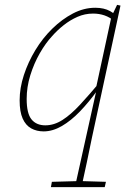

<svg xmlns="http://www.w3.org/2000/svg" viewBox="-20 -530 549 792"><path d="M160 12Q131 12 108.5 -0.5Q86 -13 73.5 -41Q61 -69 61 -116Q61 -167 78.5 -220.5Q96 -274 126 -323.5Q156 -373 196 -412Q236 -451 281 -474.5Q326 -498 373 -498Q391 -498 406.5 -494.5Q422 -491 434.5 -484Q447 -477 457 -468L453 -442Q433 -459 411 -466.5Q389 -474 364 -474Q330 -474 299.5 -460.5Q269 -447 242.5 -426Q216 -405 195 -381Q168 -352 144 -310Q120 -268 105 -219.5Q90 -171 90 -122Q90 -62 110 -37.5Q130 -13 167 -13Q203 -13 237.5 -35Q272 -57 310 -98Q348 -139 395 -195L398 -159H383Q347 -109 310 -70.5Q273 -32 235 -10Q197 12 160 12ZM190 242 194 220 303 217H315L417 220L412 242ZM289 242 376 -150 373 -153 440 -463 441 -464 463 -510 477 -507 359 39Q349 90 338 140.5Q327 191 316 242Z"/></svg>

Font: Source Serif 4 ExtraLight
Style: Italic
Weight: 250
Italic angle: -12°
Designer: Frank Grießhammer
Foundry: Adobe Systems Incorporated
Version: Version 4.004;hotconv 1.0.116;makeotfexe 2.5.65601